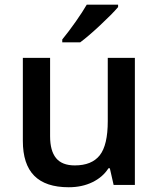

<svg xmlns="http://www.w3.org/2000/svg" viewBox="-20 -786 675 816"><path d="M462.9 0 446.8 -70.8H440.9Q417 -33.2 372.8 -11.7Q328.6 9.8 272 9.8Q173.8 9.8 125.5 -39.1Q77.1 -87.9 77.1 -187V-540H192.9V-207Q192.9 -145 218.3 -114Q243.7 -83 297.9 -83Q370.1 -83 404.1 -126.2Q438 -169.4 438 -271V-540H553.2V0ZM244.6 -606V-618.2Q272.5 -652.3 302 -694.3Q331.5 -736.3 348.6 -766.1H481.9V-755.9Q456.5 -726.1 406 -679Q355.5 -631.8 320.8 -606Z"/></svg>

Font: f0_41264          
Style: Regular
Weight: 600
Foundry: Ascender Corporation
Version: Version 1.10